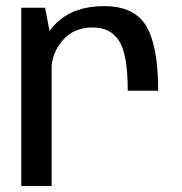

<svg xmlns="http://www.w3.org/2000/svg" viewBox="-20 -618 604 638"><path d="M404.5 -316.5H505.7Q505.7 -463.2 466.5 -530.5Q427.2 -597.7 326 -597.7Q228 -597.7 170.1 -544.2Q112.2 -490.7 112.2 -414.4L151.1 -386.2Q151.1 -440.5 188 -483.7Q224.8 -526.8 289.4 -526.8Q346.2 -526.8 375.4 -482.6Q404.5 -438.3 404.5 -316.5ZM50.7 0H151.6V-477.8L129.8 -592.4H50.7Z"/></svg>

Font: Anybody Thin
Style: Regular
Weight: 100
Designer: Tyler Finck
Foundry: Etcetera Type Company
Version: Version 1.114;gftools[0.9.25]